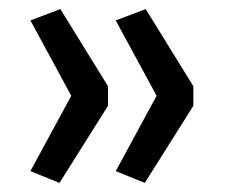

<svg xmlns="http://www.w3.org/2000/svg" viewBox="-20 -485 506 423"><path d="M111 -82 47 -108 137 -274 47 -440 113 -465 218 -295V-252ZM299 -82 235 -108 325 -274 235 -440 301 -465 406 -295V-252Z"/></svg>

Font: Nunito Sans 6pt
Style: Regular
Weight: 400
Version: Version 3.101;gftools[0.9.27]